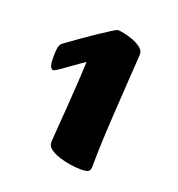

<svg xmlns="http://www.w3.org/2000/svg" viewBox="-95 -811 592 638"><g transform="rotate(20 200.5 -492.0)"><path d="M257.2 -253.5Q242.4 -253.5 221.5 -256.5Q200.7 -259.5 181 -265.9Q161.3 -272.3 148.4 -281.7Q135.4 -291.1 135.4 -304.7Q135.4 -307.4 136.6 -323.1Q137.7 -338.8 139.5 -363.9Q141.4 -388.9 143.7 -418.9Q145.9 -448.9 148 -480.7Q150.1 -512.5 151.9 -542.5Q153.6 -572.4 154.4 -595.5Q139 -585.5 117.9 -570.3Q96.8 -555.1 80.2 -543.5Q63.6 -531.9 59.1 -531.9Q53.6 -531.9 49.3 -540.4Q45.1 -548.9 45.1 -575.3Q45.1 -591.1 46.8 -603.4Q48.6 -615.7 54.1 -621.9Q56.8 -624.7 73.5 -636.4Q90.1 -648.2 112.6 -664.2Q135.1 -680.2 157.9 -695.4Q180.7 -710.5 197.1 -720.7Q213.4 -731 216.7 -731Q222.7 -731 238.4 -728Q254.1 -725 271 -718.6Q287.9 -712.2 300.2 -702.8Q312.5 -693.4 312.5 -679.8Q312.5 -676.1 310.4 -645.9Q308.3 -615.7 305.4 -569.5Q302.6 -523.2 299.2 -470.2Q295.8 -417.3 293.7 -366.5Q291.6 -315.7 291.6 -277.4Q291.6 -264.3 286.3 -258.9Q281 -253.5 257.2 -253.5Z"/></g></svg>

Font: Briem Hand Thin
Style: Regular
Weight: 100
Designer: Gunnlaugur SE Briem, Eben Sorkin
Foundry: Sorkin Type Co.
Version: Version 1.003